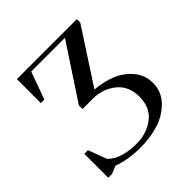

<svg xmlns="http://www.w3.org/2000/svg" viewBox="-187 -849 1003 1003"><g transform="rotate(-45 314.5 -347.0)"><path d="M58 0V-177H85L123 -75Q174 -21 289 -21Q364 -21 418.5 -62.5Q473 -104 473 -184Q473 -264 419 -306.5Q365 -349 295 -349H217V-376L415 -677H166L111 -525H85V-702H528V-677L333 -377Q396 -372 448.5 -351Q501 -330 537.5 -286.5Q574 -243 574 -185Q574 -121 529.5 -75.5Q485 -30 422.5 -11Q360 8 289 8Q200 8 129 -18L86 0Z"/></g></svg>

Font: Dihjauti
Style: Bold
Weight: 700
Designer: T. Christopher White
Version: Version 3.0.0